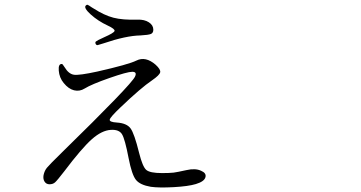

<svg xmlns="http://www.w3.org/2000/svg" viewBox="-20 -789 1540 820"><path d="M816.4 -2.9Q852.5 -13.7 857.4 -32.2Q862.3 -49.8 838.9 -59.6Q814.5 -71.3 776.4 -62.5Q736.3 -53.7 721.7 -51.8Q703.1 -49.8 671.9 -49.8Q620.1 -49.8 604.5 -63.5Q588.9 -77.1 574.2 -135.7Q553.7 -218.8 537.6 -240.7Q521.5 -262.7 479.5 -265.6Q446.3 -267.6 448.7 -278.3Q451.2 -289.1 493.2 -329.1Q582 -414.1 629.9 -446.3Q661.1 -467.8 664.1 -480Q667 -492.2 644.5 -512.7Q601.6 -549.8 562.5 -530.3Q529.3 -513.7 395.5 -483.4Q319.3 -466.8 296.4 -469.7Q273.4 -472.7 255.9 -502Q247.1 -515.6 245.1 -515.6Q228.5 -517.6 231 -487.3Q233.4 -457 252 -434.6Q272.5 -409.2 296.4 -403.3Q320.3 -397.5 341.8 -411.1Q370.1 -428.7 446.8 -455.6Q523.4 -482.4 544.9 -482.4Q566.4 -482.4 556.6 -461.9Q542 -428.7 243.2 -136.7Q190.4 -85 180.2 -72.3Q169.9 -59.6 166 -41Q163.1 -24.4 170.4 -13.2Q177.7 -2 191.4 -2Q206.1 -2 215.3 -10.3Q224.6 -18.6 253.9 -56.6Q329.1 -156.2 372.1 -194.3Q415 -232.4 454.1 -234.4Q488.3 -236.3 501 -215.8Q513.7 -195.3 529.3 -113.3Q543 -43 560.5 -21Q578.1 1 624 8.8Q659.2 13.7 721.7 10.3Q784.2 6.8 816.4 -2.9ZM420.9 -603.5Q518.6 -636.7 580.1 -637.7Q614.3 -639.6 624.5 -644Q634.8 -648.4 634.8 -662.1Q634.8 -681.6 615.7 -693.8Q596.7 -706.1 567.4 -705.1Q503.9 -703.1 464.4 -713.4Q424.8 -723.6 377.9 -753.9Q376 -754.9 373 -756.8Q357.4 -767.6 354 -768.6Q350.6 -769.5 346.7 -765.6Q335.9 -755.9 367.2 -727.5Q398.4 -699.2 440.4 -679.7Q471.7 -665 469.2 -656.7Q466.8 -648.4 424.8 -629.9Q394.5 -616.2 389.6 -611.8Q384.8 -607.4 389.6 -599.6Q392.6 -595.7 396.5 -596.2Q400.4 -596.7 420.9 -603.5Z"/></svg>

Font: Bpmf GenWan Min R
Style: R
Weight: 400
Foundry: But Ko
Version: Version 1.320